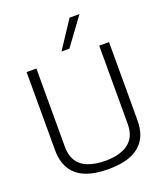

<svg xmlns="http://www.w3.org/2000/svg" viewBox="-165 -1025 975 1143"><g transform="rotate(-20 323.0 -453.5)"><path d="M62 -207V-700H124V-206Q124 -166 135 -137.5Q146 -109 166 -90.5Q186 -72 211.5 -62Q237 -52 266 -47.5Q295 -43 323 -43Q353 -43 381.5 -47.5Q410 -52 435 -62.5Q460 -73 480 -91.5Q500 -110 511 -138Q522 -166 522 -206V-700H584V-207Q584 -155 570.5 -118Q557 -81 532 -56Q507 -31 474 -16.5Q441 -2 402.5 4Q364 10 323 10Q282 10 244 4Q206 -2 172.5 -16.5Q139 -31 114.5 -56Q90 -81 76 -118Q62 -155 62 -207ZM299 -744 413 -917H476L349 -744Z"/></g></svg>

Font: Georama ExtraCondensed Thin Light
Style: Regular
Weight: 300
Version: Version 1.001